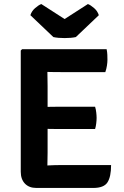

<svg xmlns="http://www.w3.org/2000/svg" viewBox="-20 -926 610 948"><path d="M82.5 -676.5 89 -683H214V-573Q214 -552 214.5 -537Q215 -522 215 -501.5V-171Q215 -154.5 214.5 -140.8Q214 -127 214 -109.5V2H159.5Q123.5 2 103 -19.5Q82.5 -41 82.5 -78ZM449.5 -399Q453.5 -386.5 455.2 -370.8Q457 -355 457 -344Q457 -332.5 455.2 -317.2Q453.5 -302 449.5 -289H280Q268 -289 247.5 -289.2Q227 -289.5 205.5 -289.8Q184 -290 168.5 -290.5V-397.5Q184 -398 205.5 -398.2Q227 -398.5 247.5 -398.8Q268 -399 280 -399ZM506.5 -683Q509.5 -668 510 -654.8Q510.5 -641.5 510.5 -630Q510.5 -618.5 508 -602Q505.5 -585.5 500 -570H280Q268 -570 247.5 -570.2Q227 -570.5 205.5 -571Q184 -571.5 168.5 -572V-683ZM528.5 -111Q528.5 -53.5 510.8 -25.8Q493 2 440.5 2H168.5V-106.5Q197 -108 223.8 -109.5Q250.5 -111 284 -111ZM414 -906Q427.5 -901 444.5 -886.2Q461.5 -871.5 468 -851L354.5 -743Q343.5 -740.5 328.8 -739.2Q314 -738 299 -738Q284 -738 269.2 -739.2Q254.5 -740.5 243.5 -743L130 -851Q136.5 -871.5 153.5 -886.2Q170.5 -901 184 -906L299 -832Z"/></svg>

Font: Signika SemiBold
Style: Regular
Weight: 600
Designer: Anna Giedry
Foundry: Anna Giedry
Version: Version 2.001